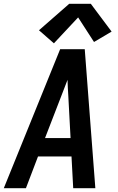

<svg xmlns="http://www.w3.org/2000/svg" viewBox="-30 -995 626 1015"><path d="M-10 0H107L171 -168H348L357 0H474L418 -735H288ZM208 -265 295 -490Q303 -511 311 -531.5Q319 -552 327 -573Q327 -552 328.5 -531.5Q330 -511 331 -490L343 -265ZM255 -766 383 -903 467 -773 560 -828 450 -975H336L176 -835Z"/></svg>

Font: Iosevka Sparkle Semibold
Style: Italic
Weight: 600
Italic angle: -9°
Designer: Belleve Invis
Foundry: Belleve Invis
Version: Version 4.5.0; ttfautohint (v1.8.3)